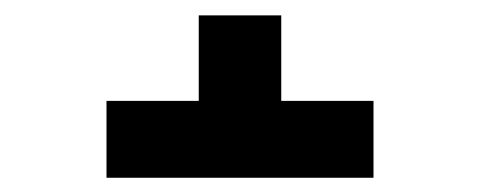

<svg xmlns="http://www.w3.org/2000/svg" viewBox="-20 -466 640 256"><path d="M478 -331.5V-229H122V-331.5H245V-445.5H355V-331.5Z"/></svg>

Font: JuliaMono Black
Style: Regular
Weight: 900
Monospace: yes
Designer: cormullion
Foundry: corm
Version: Version 0.054; ttfautohint (v1.8.4)